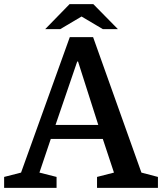

<svg xmlns="http://www.w3.org/2000/svg" viewBox="-31 -910 785 930"><path d="M521 -74 467 -237H215L160 -74L243 -53V0H-11V-53L71 -74L307 -730H420L654 -74L734 -53V0H439V-53ZM343 -612 238 -305H445L347 -612ZM540 -769 421 -890H306L188 -769H261L364 -830L467 -769Z"/></svg>

Font: Domine SemiBold
Style: Regular
Weight: 600
Designer: Pablo Impallari, Rodrigo Fuenzalida, Brenda Gallo
Foundry: Pablo Impallari, Rodrigo Fuenzalida, Brenda Gallo
Version: Version 2.000